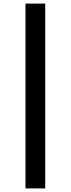

<svg xmlns="http://www.w3.org/2000/svg" viewBox="-20 -857 394 1070"><path d="M122 -837H232V193H122Z"/></svg>

Font: BioRhyme SemiBold
Style: Regular
Weight: 600
Designer: Aoife Mooney
Foundry: Aoife Mooney Type
Version: Version 1.600;gftools[0.9.33]